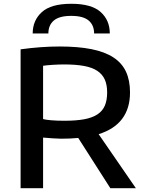

<svg xmlns="http://www.w3.org/2000/svg" viewBox="-20 -996 761 1016"><path d="M394 -266Q373 -264 350 -263Q327 -262 303 -262Q286 -262 259 -264Q232 -266 208 -268V0H89V-735Q198 -750 295 -750Q393 -750 463.5 -736Q534 -722 579.5 -692.5Q625 -663 646.5 -617Q668 -571 668 -507Q668 -338 502 -286L699 0H564ZM321 -357Q383 -357 426 -365Q469 -373 496 -391Q523 -409 535 -437.5Q547 -466 547 -507Q547 -547 534.5 -575Q522 -603 495 -621Q468 -639 424.5 -647Q381 -655 320 -655Q292 -655 260 -653Q228 -651 208 -648V-366Q221 -362 252 -359.5Q283 -357 321 -357ZM478 -819Q478 -863 449 -887.5Q420 -912 357 -912Q294 -912 265 -887.5Q236 -863 236 -819H153Q153 -888 201.5 -932Q250 -976 357 -976Q464 -976 512.5 -932.5Q561 -889 561 -819Z"/></svg>

Font: Encode Sans Wide
Style: Medium
Weight: 500
Designer: Pablo Impallari, Andres Torresi
Foundry: Pablo Impallari, Andres Torresi
Version: Version 1.000; ttfautohint (v1.00) -l 8 -r 50 -G 200 -x 14 -